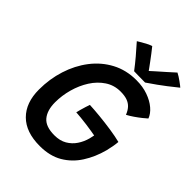

<svg xmlns="http://www.w3.org/2000/svg" viewBox="-253 -1007 1157 1157"><g transform="rotate(45 325.0 -429.0)"><path d="M299 24Q180.5 24 117.8 -38.8Q55 -101.5 55 -213.5Q55 -303.5 81 -385.2Q107 -467 156 -531Q205 -595 274.5 -632Q344 -669 430.5 -669Q485.5 -669 529.8 -653.2Q574 -637.5 604 -612Q634 -586.5 645 -556.5Q636 -548 617.2 -533Q598.5 -518 576 -502.5Q553.5 -487 533.5 -476.5Q523.5 -502.5 508 -519.5Q492.5 -536.5 469 -544.8Q445.5 -553 411.5 -553Q357 -553 313.8 -524.2Q270.5 -495.5 240.2 -448Q210 -400.5 194 -343Q178 -285.5 178 -228Q178 -160 209.5 -122Q241 -84 315.5 -84Q362.5 -84 395.2 -103.2Q428 -122.5 448.8 -153.8Q469.5 -185 479 -221Q481 -229.5 482.8 -237.8Q484.5 -246 486 -253Q476 -255 454.2 -258.5Q432.5 -262 405.5 -265.8Q378.5 -269.5 353 -272Q327.5 -274.5 311 -275.5Q313.5 -286 318.2 -303Q323 -320 328.2 -337Q333.5 -354 337.5 -365Q374 -363.5 425 -358.5Q476 -353.5 527.8 -345.8Q579.5 -338 617 -328.5Q615.5 -308.5 611.2 -285.8Q607 -263 602 -243Q582 -167.5 543.2 -107Q504.5 -46.5 444.5 -11.2Q384.5 24 299 24ZM573 -876Q582.5 -871.5 594.2 -864Q606 -856.5 617.5 -848.2Q629 -840 637.8 -833.2Q646.5 -826.5 649.5 -823.5Q581.5 -768.5 538.5 -738Q495.5 -707.5 477.5 -695.5Q468.5 -695.5 450.5 -695.8Q432.5 -696 413.8 -696.2Q395 -696.5 382.5 -697Q356.5 -731.5 327.2 -766.2Q298 -801 266 -836.5Q275.5 -842.5 290.8 -851.5Q306 -860.5 322.5 -868.8Q339 -877 352.5 -881.5Q366.5 -864 381.8 -844.2Q397 -824.5 410.5 -806Q424 -787.5 433.8 -774.2Q443.5 -761 446.5 -756.5H439.5Q450 -766.5 473.5 -787.2Q497 -808 524.2 -832Q551.5 -856 573 -876Z"/></g></svg>

Font: Grandstander Thin Medium
Style: Italic
Weight: 500
Italic angle: -15°
Version: Version 1.200